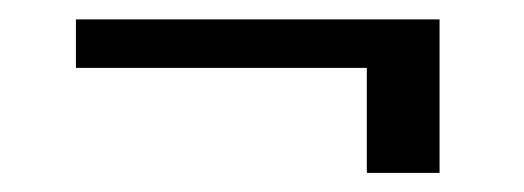

<svg xmlns="http://www.w3.org/2000/svg" viewBox="-20 -520 540 198"><path d="M58.3 -500V-450H358.3V-341.7H433.3V-500Z"/></svg>

Font: BoonHome
Style: Book
Weight: 400
Designer: Sungsit Sawaiwan
Foundry: Sungsit Sawaiwan
Version: Version 0.2